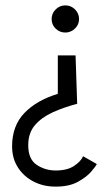

<svg xmlns="http://www.w3.org/2000/svg" viewBox="-20 -498 390 714"><path d="M223 -478Q244 -478 259 -463Q274 -448 274 -427Q274 -406 258.5 -391.5Q243 -377 223 -377Q202 -377 187 -391.5Q172 -406 172 -427Q172 -448 187 -463Q202 -478 223 -478ZM267 -112Q217 -99 175.5 -80Q134 -61 109.5 -32Q85 -3 85 42Q85 94 116.5 115Q148 136 187 136Q230 136 255.5 119Q281 102 289 83L340 112Q336 121 318.5 141Q301 161 269 178.5Q237 196 187 196Q141 196 104.5 177Q68 158 46.5 124.5Q25 91 25 46Q25 -30 70.5 -77.5Q116 -125 195 -149V-292H261Z"/></svg>

Font: Lil Grotesk
Style: Regular
Weight: 400
Designer: Bastien Sozeau
Foundry: NBR — Bastien Sozeau
Version: Version 4.002; ttfautohint (v1.8.4.7-5d5b)